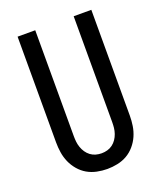

<svg xmlns="http://www.w3.org/2000/svg" viewBox="-138 -824 775 920"><g transform="rotate(-20 250.0 -363.5)"><path d="M250 8Q224 8 197.5 2.5Q171 -3 148.5 -16Q126 -29 108.5 -49.5Q91 -70 80.5 -94Q70 -118 66 -144Q62 -170 62 -196V-735H152V-196Q152 -181 153.5 -166.5Q155 -152 160 -137.5Q165 -123 173.5 -110.5Q182 -98 194 -89Q206 -80 220.5 -76Q235 -72 250 -72Q265 -72 279.5 -76Q294 -80 306 -89Q318 -98 326.5 -110.5Q335 -123 340 -137.5Q345 -152 346.5 -166.5Q348 -181 348 -196V-735H438V-196Q438 -170 434 -144Q430 -118 419.5 -94Q409 -70 391.5 -49.5Q374 -29 351.5 -16Q329 -3 302.5 2.5Q276 8 250 8Z"/></g></svg>

Font: Iosevka Term Medium
Style: Regular
Weight: 500
Monospace: yes
Designer: Belleve Invis
Foundry: Belleve Invis
Version: Version 26.3.1